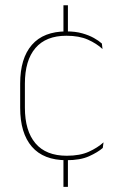

<svg xmlns="http://www.w3.org/2000/svg" viewBox="-20 -618 466 752"><path d="M246 -597.5V-487H228.5V-597.5ZM246 0V114H228.5V0ZM240.5 9.5Q150.5 9.5 104.8 -43.5Q59 -96.5 59 -196V-290.5Q59 -389.5 104.8 -442.2Q150.5 -495 240.5 -495Q275.5 -495 302 -487.5Q328.5 -480 347.8 -469.2Q367 -458.5 379 -447.5L381.5 -426Q358.5 -447.5 324.2 -462.8Q290 -478 240 -478Q160 -478 118.8 -429.8Q77.5 -381.5 77.5 -290.5V-196.5Q77.5 -105.5 118.8 -56.8Q160 -8 241.5 -8Q293.5 -8 328 -23.8Q362.5 -39.5 385.5 -60.5L382.5 -38.5Q363 -21.5 328.8 -6Q294.5 9.5 240.5 9.5Z"/></svg>

Font: Anek Malayalam Medium Thin
Style: Regular
Weight: 250
Version: Version 1.003